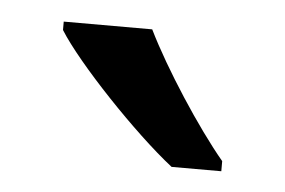

<svg xmlns="http://www.w3.org/2000/svg" viewBox="-28 -800 337 227"><g transform="rotate(5 140.5 -686.0)"><path d="M145 -766H40V-756C63 -719 136 -642 182 -606H241V-618C210 -655 167 -721 145 -766Z"/></g></svg>

Font: Noto Sans Arabic
Style: Regular
Weight: 400
Designer: Monotype Design Team, Nadine Chahine, Nizar Qandah and Khaled Hosny
Foundry: Monotype Imaging Inc.
Version: Version 2.012